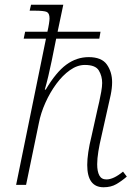

<svg xmlns="http://www.w3.org/2000/svg" viewBox="-20 -780 566 810"><path d="M417 10Q348 10 348 -84Q348 -108 352.5 -138.5Q357 -169 366 -205L392 -322Q394 -330 398.5 -350Q403 -370 407 -392.5Q411 -415 411 -430Q411 -459 397 -482.5Q383 -506 338 -506Q306 -506 275 -484Q244 -462 217.5 -426Q191 -390 171.5 -346.5Q152 -303 144 -261L90 0H48L174 -617H80L86 -646H180Q184 -663 186.5 -679Q189 -695 189 -702Q189 -724 177.5 -729.5Q166 -735 124 -735H105L111 -760H247L223 -646H404L399 -617H217L198 -523Q192 -493 184 -459.5Q176 -426 169 -402H173Q216 -475 259.5 -507Q303 -539 354 -539Q409 -539 431 -507.5Q453 -476 453 -433Q453 -409 447 -379.5Q441 -350 435 -326L407 -201Q400 -172 395 -141.5Q390 -111 390 -87Q390 -57 399 -40Q408 -23 429 -23Q459 -23 499 -56L515 -35Q493 -16 470.5 -3Q448 10 417 10Z"/></svg>

Font: Noto Serif ExtraLight
Style: Italic
Weight: 200
Italic angle: -12°
Designer: Monotype Design Team
Foundry: Monotype Imaging Inc.
Version: Version 2.014; ttfautohint (v1.8.4.7-5d5b)